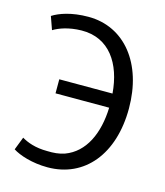

<svg xmlns="http://www.w3.org/2000/svg" viewBox="-108 -788 762 885"><g transform="rotate(15 273.0 -345.5)"><path d="M405 -325H149V-392H403C392 -532 323 -638 190 -636C129 -635 84 -618 58 -602L36 -664C67 -684 124 -705 205 -705C378 -705 494 -559 494 -345C494 -127 378 14 201 14C127 14 65 -7 34 -27C42 -47 50 -69 58 -89C85 -73 124 -58 181 -58C210 -57 237 -59 263 -68C356 -102 401 -202 405 -325Z"/></g></svg>

Font: Repo Regular
Style: Regular
Weight: 400
Designer: Stefan Peev
Foundry: Context Ltd
Version: Version 1.502